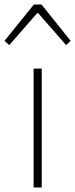

<svg xmlns="http://www.w3.org/2000/svg" viewBox="-44 -831 333 851"><path d="M105 0H141V-527H105ZM-24 -650 -3 -631 121 -773H125L249 -631L269 -650L140 -811H106Z"/></svg>

Font: Noto Sans CJK Thin
Style: Regular
Weight: 100
Designer: Ryoko NISHIZUKA (kana & ideographs); Paul D. Hunt (Latin, Greek & Cyrillic); Wenlong ZHANG (bopomofo); Sandoll Communica
Foundry: Adobe Systems Incorporated
Version: Version 1.000;PS 1;hotconv 1.0.78;makeotf.lib2.5.61930